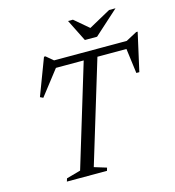

<svg xmlns="http://www.w3.org/2000/svg" viewBox="-125 -977 985 1082"><g transform="rotate(-15 367.5 -436.0)"><path d="M688 -635H188L245 -645L125 -490.5L107.5 -499L188.5 -713H197L247.5 -670.5L212.5 -678.5H690L647 -670.5L726.5 -713H735L685 -490H667.5L647.5 -644ZM404 -650.5H484L298.5 -39.5L370 -17.5L365 0H131L136.5 -17.5L219 -40.5ZM648.5 -872.5 506.5 -744.5H435.5L371.5 -872.5H400L489.5 -796.5H473L611 -872.5Z"/></g></svg>

Font: Newsreader 28pt
Style: Italic
Weight: 400
Italic angle: -17°
Version: Version 1.003